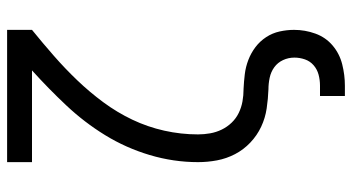

<svg xmlns="http://www.w3.org/2000/svg" viewBox="-245 -530 990 540"><g transform="rotate(-90 250.0 -260.0)"><path d="M250 215V145H279Q295 145 310 141Q325 137 336.5 127Q348 117 353 102.5Q358 88 358 73Q358 56 351 41Q344 26 331 16.5Q318 7 301.5 3.5Q285 0 269 0Q242 -1 215 -5Q188 -9 163.5 -20.5Q139 -32 119 -51Q99 -70 86.5 -94Q74 -118 69 -144.5Q64 -171 64 -198Q64 -267 84 -334Q104 -401 140 -459.5Q176 -518 223.5 -568.5Q271 -619 322 -665H64V-735H436V-665Q399 -635 363 -603.5Q327 -572 294 -537.5Q261 -503 232.5 -464.5Q204 -426 183.5 -383Q163 -340 152.5 -293Q142 -246 142 -198Q142 -181 145 -164Q148 -147 155.5 -131.5Q163 -116 175 -103.5Q187 -91 202.5 -83.5Q218 -76 235 -73Q252 -70 269 -70H270Q291 -69 311.5 -66.5Q332 -64 351.5 -56.5Q371 -49 387.5 -36.5Q404 -24 415.5 -6.5Q427 11 431.5 31.5Q436 52 436 72Q436 103 425.5 132Q415 161 392 180.5Q369 200 339 207.5Q309 215 279 215Z"/></g></svg>

Font: Iosevka www.saffi
Style: Regular
Weight: 400
Monospace: yes
Designer: Belleve Invis
Foundry: Belleve Invis
Version: Version 22.0.2; ttfautohint (v1.8.3)